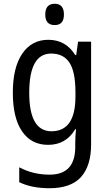

<svg xmlns="http://www.w3.org/2000/svg" viewBox="-20 -758 579 1018"><path d="M220 -681Q220 -625 270 -625Q319 -625 319 -681Q319 -738 270 -738Q220 -738 220 -681ZM380 -269V-246Q380 -62 253 -62Q135 -62 135 -266Q135 -474 251 -474Q317 -474 348.5 -425.5Q380 -377 380 -269ZM48 -267Q48 -133 97 -61.5Q146 10 235 10Q330 10 379 -73H383Q379 -35 379 2V21Q379 168 243 168Q155 168 82 129V208Q148 240 242 240Q356 240 409.5 180.5Q463 121 463 8V-537H394L384 -466H379Q329 -547 236 -547Q148 -547 98 -473.5Q48 -400 48 -267Z"/></svg>

Font: Noto Sans UI SemiCondensed
Style: Regular
Weight: 400
Width: 4
Designer: Monotype Design Team
Foundry: Monotype Imaging Inc.
Version: 1.001